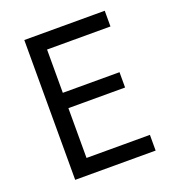

<svg xmlns="http://www.w3.org/2000/svg" viewBox="-132 -836 865 942"><g transform="rotate(-20 300.0 -365.0)"><path d="M520 0V-82H189V-342H485V-422H189V-648H520V-730H100V0Z"/></g></svg>

Font: Tekne LDO
Style: Regular
Weight: 400
Monospace: yes
Designer: Alessio Laiso, Mario Rullo, Paolo Rosset
Foundry: Alessio Laiso
Version: Version 1.000;hotconv 1.0.109;makeotfexe 2.5.65596